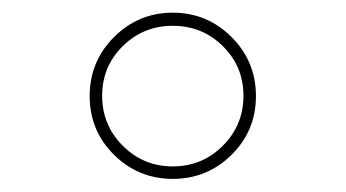

<svg xmlns="http://www.w3.org/2000/svg" viewBox="-20 -760 540 300"><path d="M328.1 -688Q295.9 -719.7 250 -719.7Q204.1 -719.7 171.9 -688Q139.6 -656.2 139.6 -610.4Q139.6 -564.5 171.9 -532.2Q204.1 -500 250 -500Q295.9 -500 328.1 -532.2Q360.4 -564.5 360.4 -610.4Q360.4 -656.2 328.1 -688ZM341.8 -518.1Q303.7 -480.5 250 -480.5Q196.3 -480.5 158.2 -518.1Q120.1 -555.7 120.1 -609.9Q120.1 -664.1 158.2 -702.1Q196.3 -740.2 250 -740.2Q303.7 -740.2 341.8 -702.1Q379.9 -664.1 379.9 -609.9Q379.9 -555.7 341.8 -518.1Z"/></svg>

Font: Rounded-X Mgen+ 1mn thin
Style: Regular
Weight: 100
Designer: [Source Han Sans]
Ryoko NISHIZUKA  (kana & ideographs); Paul D. Hunt (Latin, Greek & Cyrillic); Wenlong ZHANG  (bopomofo
Version: Version 1.059.20150602